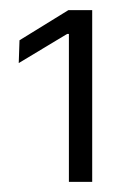

<svg xmlns="http://www.w3.org/2000/svg" viewBox="-20 -722 250 379"><path d="M116 -363V-655H112.5L17 -597.5L18.5 -642.5L115 -702H162V-363Z"/></svg>

Font: Anek Tamil Light
Style: Regular
Weight: 300
Designer: Aadarsh Rajan (Tamil), Yesha Goshar (Latin)
Foundry: Ek Type
Version: Version 1.003